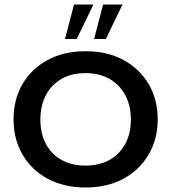

<svg xmlns="http://www.w3.org/2000/svg" viewBox="-20 -821 759 851"><path d="M359 10Q263 10 191 -29Q119 -68 79.5 -136.5Q40 -205 40 -292Q40 -380 79.5 -448Q119 -516 191 -555Q263 -594 359 -594Q456 -594 527.5 -555Q599 -516 639 -448Q679 -380 679 -292Q679 -205 639 -136.5Q599 -68 527.5 -29Q456 10 359 10ZM359 -87Q420 -87 465 -112Q510 -137 535 -183Q560 -229 560 -291Q560 -353 535 -399.5Q510 -446 465 -471.5Q420 -497 359 -497Q298 -497 253 -471.5Q208 -446 183.5 -399.5Q159 -353 159 -291Q159 -229 183.5 -183Q208 -137 253 -112Q298 -87 359 -87ZM268 -648 308 -801H394L320 -648ZM397 -648 437 -801H523L449 -648Z"/></svg>

Font: Rokkitt SemiBold
Style: Regular
Weight: 600
Designer: Vernon Adams
Foundry: Vernon Adams
Version: Version 3.103